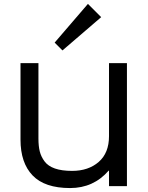

<svg xmlns="http://www.w3.org/2000/svg" viewBox="-20 -953 760 983"><path d="M629.9 -629.9V0H538.1V-79.1H536.1Q458.5 9.8 338.9 9.8Q209 9.8 147 -54.7Q85 -119.1 85 -237.8V-629.9H176.8V-243.2Q176.8 -205.1 183.6 -177.7Q190.4 -150.4 208.3 -126.5Q226.1 -102.5 261.2 -90.3Q296.4 -78.1 349.1 -78.1Q432.6 -78.1 485.4 -124Q538.1 -169.9 538.1 -255.9V-629.9ZM430.2 -933.1 498 -865.2 299.8 -694.8 259.8 -734.9Z"/></svg>

Font: Sinkin Sans 400 Regular
Style: Regular
Weight: 400
Designer: Keith Bates
Foundry: K-Type
Version: Sinkin Sans (version 1.0)  by Keith Bates   •   © 2014   www